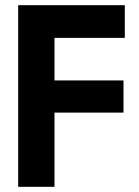

<svg xmlns="http://www.w3.org/2000/svg" viewBox="-20 -720 536 740"><path d="M50 0V-700H461V-574H190V-410H456V-286H190V0Z"/></svg>

Font: Cal Sans
Style: Regular
Weight: 400
Designer: Designer Mark Davis DBA MarkFonts
Foundry: Designer Mark Davis DBA MarkFonts
Version: Version 1.000